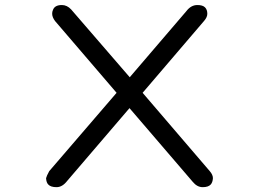

<svg xmlns="http://www.w3.org/2000/svg" viewBox="-20 -736 1040 771"><path d="M250 -9.8Q250 -9.8 500 -301.8L753.9 -5.9Q771.5 15.6 793.9 15.6Q816.4 15.6 826.2 4.9Q834 -3.9 835 -20.5Q835 -34.2 822.3 -48.8L552.7 -363.3L799.8 -652.3Q812.5 -667 812.5 -680.7Q812.5 -697.3 803.2 -706.5Q793.9 -715.8 772.5 -715.8Q747.1 -715.8 728.5 -691.4Q728.5 -691.4 501 -425.8Q267.6 -696.3 265.6 -698.2Q249 -715.8 228.5 -715.8Q199.2 -715.8 192.4 -695.3Q189.5 -689.5 189.5 -680.7Q189.5 -667 201.2 -651.4L448.2 -363.3L177.7 -48.8Q167 -29.3 165 -20.5Q166 -2.9 173.8 4.9Q183.6 15.6 207 15.6Q230.5 15.6 250 -9.8Z"/></svg>

Font: FakePearl
Style: Light
Weight: 350
Version: Version 1.2